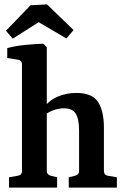

<svg xmlns="http://www.w3.org/2000/svg" viewBox="-20 -854 568 874"><path d="M21 0V-47L61 -54Q80 -57 80 -75V-561Q80 -579 62 -582L13 -590V-635Q49 -645 95 -649.5Q141 -654 177 -655L193 -639V-76Q193 -59 211 -54L240 -47V0ZM293 0V-47L322 -54Q330 -57 335 -61.5Q340 -66 340 -76V-259Q340 -313 324.5 -337Q309 -361 271 -361Q245 -361 218.5 -350.5Q192 -340 171 -320L172 -355Q200 -395 240 -413Q280 -431 327 -431Q400 -431 426.5 -389.5Q453 -348 453 -273V-76Q453 -57 471 -54L512 -47V0ZM7 -714 119 -830 194 -834 315 -717 282 -679 156 -753 38 -678Z"/></svg>

Font: Rasa SemiBold
Style: Regular
Weight: 600
Designer: Anna Giedrys (Yrsa+Rasa design), David Brezina (Yrsa art-direction, Rasa art-direction, design)
Foundry: Rosetta Type Foundry
Version: Version 2.004